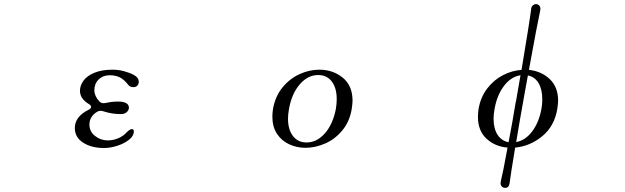

<svg xmlns="http://www.w3.org/2000/svg" viewBox="-20 -719 3040 934"><path d="M411 -185Q423 -191 423 -199Q423 -207 412 -213Q369 -239 369 -277Q369 -303 386 -326.5Q403 -350 439 -365Q475 -380 528 -380Q555 -380 582 -373Q609 -366 630 -355Q655 -342 655 -321Q655 -310 648 -302.5Q641 -295 630 -295Q613 -295 605 -305Q583 -333 562 -343Q541 -353 514 -353Q481 -353 460 -332.5Q439 -312 439 -280Q439 -252 463 -226Q471 -217 484 -217Q491 -217 495 -218Q524 -225 553 -225Q607 -225 607 -195Q607 -183 596.5 -173.5Q586 -164 568 -164Q524 -164 485 -177Q476 -180 469 -180Q460 -180 452 -175Q415 -152 415 -113Q415 -79 442.5 -57.5Q470 -36 504 -36Q529 -36 553 -45.5Q577 -55 594 -73Q611 -91 622 -91Q631 -91 631 -79Q631 -58 608 -39.5Q585 -21 551 -10Q517 1 486 1Q425 1 384.5 -25Q344 -51 344 -96Q344 -152 411 -185Z M1305 -151Q1305 -170 1308 -189Q1319 -251 1354.5 -294Q1390 -337 1437.5 -358.5Q1485 -380 1533 -380Q1600 -380 1647.5 -341Q1695 -302 1695 -229Q1695 -217 1691 -189Q1681 -128 1645.5 -85Q1610 -42 1562 -21Q1514 0 1466 0Q1424 0 1387 -17Q1350 -34 1327.5 -68Q1305 -102 1305 -151ZM1614 -190Q1618 -213 1618 -237Q1618 -291 1594 -322.5Q1570 -354 1528 -354Q1477 -354 1438 -308.5Q1399 -263 1386 -190Q1381 -162 1381 -142Q1381 -89 1405 -57.5Q1429 -26 1471 -26Q1522 -26 1561 -71Q1600 -116 1614 -190Z M2695 -229Q2695 -217 2691 -189Q2677 -105 2618 -56.5Q2559 -8 2486 -1Q2464 131 2459 172Q2456 195 2437 195Q2427 195 2420 187Q2413 179 2416 164Q2426 125 2449 -1Q2388 -6 2346.5 -44.5Q2305 -83 2305 -150Q2305 -168 2308 -189Q2318 -247 2350.5 -289Q2383 -331 2427 -353.5Q2471 -376 2517 -379Q2556 -612 2564 -676Q2565 -687 2572 -693Q2579 -699 2587 -699Q2598 -699 2604.5 -690.5Q2611 -682 2608 -668Q2594 -605 2553 -379Q2613 -373 2654 -334.5Q2695 -296 2695 -229ZM2381 -142Q2381 -94 2400 -64Q2419 -34 2454 -27Q2474 -131 2488 -218Q2491 -228 2495 -255L2512 -353Q2466 -346 2432 -301.5Q2398 -257 2386 -190Q2381 -162 2381 -142ZM2618 -236Q2618 -284 2600 -314.5Q2582 -345 2548 -352L2533 -270Q2505 -114 2491 -28Q2536 -36 2569 -80Q2602 -124 2614 -190Q2618 -211 2618 -236Z"/></svg>

Font: Hina Mincho
Style: Regular
Weight: 400
Designer: satsuyako
Foundry: satsuyako
Version: Version 1.100